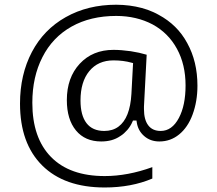

<svg xmlns="http://www.w3.org/2000/svg" viewBox="-20 -726 939 829"><path d="M832.5 -356Q832.5 -288.1 811.5 -231.4Q801.3 -203.6 786.6 -182.1Q772 -160.6 753.4 -145.5Q716.3 -115.2 668 -115.2Q628.9 -115.2 602.1 -138.9Q575.2 -162.6 570.3 -199.2L569.3 -205.6H563H559.1H554.2L552.2 -201.2Q547.9 -190.9 542.2 -181.9Q536.6 -172.9 529.8 -165Q522.9 -157.2 515.4 -150.4Q507.8 -143.6 499 -138.2Q481.9 -126.5 461.4 -120.8Q440.9 -115.2 417 -115.2Q347.2 -115.2 308.1 -162.6Q268.6 -210.4 268.6 -293.9Q268.6 -390.6 324.2 -450.7Q379.9 -510.7 470.2 -510.7Q502.9 -510.7 544.4 -504.9Q582.5 -499 613.3 -489.7L601.6 -266.1V-265.6V-254.9Q601.6 -209.5 619.9 -185.1Q638.2 -160.6 673.8 -160.6Q722.7 -160.6 752.4 -216.8Q781.2 -271 781.2 -356.9Q781.2 -447.3 744.1 -515.1Q707 -583.5 638.7 -620.6Q604.5 -638.7 565.2 -647.9Q525.9 -657.2 481.9 -657.2Q371.1 -657.2 289.1 -611.3Q206.5 -564.9 163.1 -479Q119.6 -394 119.6 -282.2Q119.6 -130.4 200.4 -48.1Q281.2 34.2 432.1 34.2Q531.2 34.2 637.7 -4.4V44.9Q546.9 83.5 432.1 83.5Q257.8 83.5 162.1 -11.7Q66.4 -106.9 66.4 -278.8Q66.4 -403.8 117.7 -501.5Q168.9 -598.6 263.7 -651.9Q358.9 -705.6 481.9 -705.6Q496.6 -705.6 511 -704.6Q525.4 -703.6 539.1 -701.9Q552.7 -700.2 566.2 -697.5Q579.6 -694.8 592.5 -691.4Q605.5 -688 617.7 -683.6Q629.9 -679.2 641.8 -673.8Q653.8 -668.5 665 -662.1Q705.1 -640.6 736.1 -610.1Q767.1 -579.6 788.6 -539.6Q832.5 -460 832.5 -356ZM327.6 -292Q327.6 -228 353.5 -194.3Q379.4 -160.6 430.2 -160.6Q466.3 -160.6 491.5 -179.2Q516.6 -197.8 530.5 -233.2Q544.4 -268.6 547.4 -320.3L554.2 -447.8L554.7 -453.6L548.8 -455.1Q512.7 -465.3 470.2 -465.3Q403.3 -465.3 365.2 -418.5Q327.6 -372.6 327.6 -292Z"/></svg>

Font: Sahel Light FD
Style: Light-FD
Weight: 300
Foundry: Saber Rastikerdar (saber.rastikerdar@gmail.com)
Version: Version 3.3.0